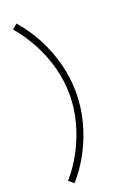

<svg xmlns="http://www.w3.org/2000/svg" viewBox="-185 -897 778 1134"><g transform="rotate(-20 204.0 -330.0)"><path d="M45 145 76 172Q135 105 178 23.5Q221 -58 244.5 -148Q268 -238 268 -330Q268 -422 244.5 -512Q221 -602 178 -683.5Q135 -765 76 -832L45 -806Q102 -739 143 -661.2Q184 -583.5 206 -499.5Q228 -415.5 228 -330Q228 -246 205.5 -161Q183 -76 142 2.5Q101 81 45 145Z"/></g></svg>

Font: Manrope Variable Light
Style: Regular
Weight: 200
Designer: Mikhail Sharanda
Foundry: Mikhail Sharanda
Version: Version 4.505